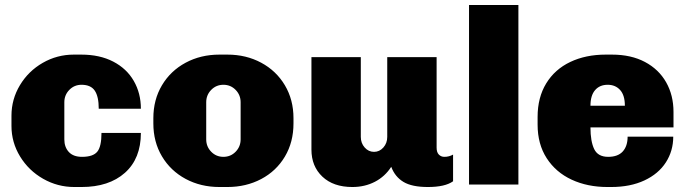

<svg xmlns="http://www.w3.org/2000/svg" viewBox="-20 -740 2750 770"><path d="M545 -304H376Q376 -353 360 -376.5Q344 -400 307 -400Q278 -400 258 -379.5Q238 -359 238 -330V-181Q238 -150 256 -130.5Q274 -111 309 -111Q353 -111 370 -131.5Q387 -152 387 -207H545Q545 -104 481 -47Q417 10 307 10H278Q211 10 153 -23Q95 -56 60.5 -112.5Q26 -169 26 -235V-276Q26 -342 60 -398.5Q94 -455 151.5 -488Q209 -521 276 -521H306Q380 -521 434 -493Q488 -465 516.5 -415.5Q545 -366 545 -304Z M595 -245V-266Q595 -340 629.5 -398Q664 -456 724.5 -488.5Q785 -521 860 -521H892Q967 -521 1027.5 -488.5Q1088 -456 1122.5 -398Q1157 -340 1157 -266V-245Q1157 -170 1122.5 -112Q1088 -54 1027.5 -22Q967 10 892 10H860Q785 10 724.5 -22.5Q664 -55 629.5 -113Q595 -171 595 -245ZM945 -181V-330Q945 -359 925 -379.5Q905 -400 876 -400Q847 -400 827 -379.5Q807 -359 807 -330V-181Q807 -152 827 -131.5Q847 -111 876 -111Q905 -111 925 -131.5Q945 -152 945 -181Z M1427 -191Q1427 -166 1442.5 -148.5Q1458 -131 1480 -131Q1502 -131 1517.5 -148.5Q1533 -166 1533 -191V-511H1731V-148Q1731 -129 1740 -120Q1749 -111 1762 -111Q1781 -111 1797 -120V-13Q1765 10 1696 10Q1632 10 1598 -10.5Q1564 -31 1549 -71Q1524 -32 1483.5 -11Q1443 10 1393 10Q1317 10 1273 -31.5Q1229 -73 1229 -140V-511H1427Z M2059 -720V0H1861V-720Z M2681 -291V-229H2348Q2348 -173 2363 -142Q2378 -111 2419 -111Q2458 -111 2477.5 -132.5Q2497 -154 2497 -192H2680Q2680 -135 2650.5 -89Q2621 -43 2564.5 -16.5Q2508 10 2431 10H2416Q2336 10 2272.5 -19.5Q2209 -49 2172.5 -105.5Q2136 -162 2136 -240V-271Q2136 -349 2170.5 -405.5Q2205 -462 2267 -491.5Q2329 -521 2409 -521H2434Q2511 -521 2566.5 -491.5Q2622 -462 2651.5 -410Q2681 -358 2681 -291ZM2348 -316H2486Q2486 -358 2467 -379Q2448 -400 2417 -400Q2385 -400 2366.5 -378.5Q2348 -357 2348 -316Z"/></svg>

Font: Chivo Black
Style: Regular
Weight: 900
Designer: Hector Gatti
Foundry: Omnibus-Type
Version: Version 1.007